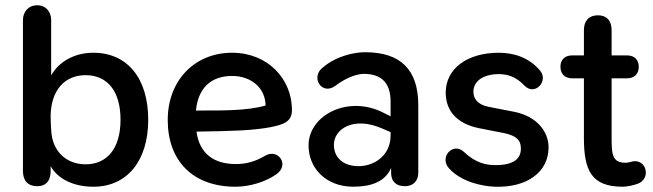

<svg xmlns="http://www.w3.org/2000/svg" viewBox="-20 -698 2476 728"><path d="M334 10C462 10 542 -88 542 -244C542 -401 463 -498 334 -498C262 -498 203 -464 174 -412V-622C174 -651 156 -678 121 -678C86 -678 67 -651 67 -622V-49C67 -13 86 8 121 8C155 8 172 -13 172 -49V-68C200 -18 261 10 334 10ZM305 -75C242 -75 193 -111 178 -174C174 -190 172 -235 172 -260C174 -355 224 -413 305 -413C385 -413 437 -355 437 -244C437 -134 385 -75 305 -75Z M873 10C926 10 986 -8 1026 -36C1080 -71 1036 -136 986 -108C946 -84 911 -76 874 -76C796 -76 737 -111 725 -199C863 -201 938 -203 1007 -216C1055 -226 1087 -236 1087 -281C1087 -398 996 -498 860 -498C719 -498 616 -394 616 -243C616 -88 711 10 873 10ZM723 -279C731 -362 778 -410 860 -410C931 -410 986 -366 987 -298C916 -277 815 -279 723 -279Z M1318 10C1388 10 1440 -9 1463 -61V-42C1463 -11 1481 8 1515 8C1547 8 1566 -12 1566 -43V-299C1566 -435 1498 -500 1364 -500C1324 -500 1255 -486 1204 -442C1156 -406 1200 -334 1252 -373C1297 -407 1337 -418 1361 -418C1424 -417 1461 -386 1461 -313V-257L1435 -270C1302 -339 1151 -263 1150 -148C1149 -63 1213 9 1318 10ZM1246 -149C1246 -209 1321 -259 1431 -210L1461 -197V-184C1461 -109 1400 -68 1339 -68C1281 -68 1246 -101 1246 -149Z M1857 10C1980 14 2060 -47 2060 -139C2060 -200 2015 -257 1930 -274L1833 -293C1790 -301 1775 -325 1775 -350C1775 -391 1813 -417 1872 -417C1902 -417 1936 -408 1968 -374C2008 -332 2061 -391 2028 -430C1987 -479 1930 -498 1871 -498C1752 -498 1670 -438 1670 -347C1670 -277 1713 -229 1796 -212L1893 -193C1938 -183 1955 -167 1955 -135C1955 -95 1927 -72 1859 -72C1824 -72 1784 -79 1738 -123C1697 -160 1643 -101 1684 -58C1730 -9 1805 8 1857 10Z M2341 10C2355 10 2383 5 2400 -2C2422 -11 2432 -32 2428 -52C2424 -75 2406 -87 2387 -87C2374 -86 2369 -82 2354 -81C2299 -80 2299 -115 2299 -182V-401H2357C2386 -401 2402 -418 2402 -445C2402 -471 2386 -488 2357 -488H2299V-584C2299 -620 2280 -640 2247 -640C2214 -640 2194 -620 2194 -584V-488H2150C2121 -488 2105 -471 2105 -445C2105 -418 2121 -401 2150 -401H2194V-175C2194 -51 2223 10 2341 10Z"/></svg>

Font: SN Pro Medium
Style: Regular
Weight: 500
Designer: Tobias Whetton
Foundry: Supernotes
Version: Version 1.003;Glyphs 3.3 (3324)